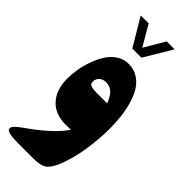

<svg xmlns="http://www.w3.org/2000/svg" viewBox="-303 -740 1034 1034"><g transform="rotate(45 214.5 -223.0)"><path d="M171.9 -541.5 77.6 -699.7H138.2L206.5 -582.5L275.4 -699.7H335.9L241.2 -541.5ZM247.6 1Q228.5 2.4 209.5 2.4Q127 2.4 82.5 -46.6Q38.1 -95.7 38.1 -179.7Q38.1 -213.4 44.4 -251.2Q50.8 -289.1 64.9 -328.4Q79.1 -367.7 99.1 -398.9Q119.1 -430.2 149.7 -450Q180.2 -469.7 216.3 -469.7Q255.4 -469.7 286.1 -450.9Q316.9 -432.1 336.2 -401.6Q355.5 -371.1 368.2 -328.4Q380.9 -285.6 386 -241.2Q391.1 -196.8 391.1 -147Q391.1 -80.1 380.6 -3.7Q370.1 72.8 346.9 142.3Q323.7 211.9 293.5 235.8Q271 253.9 211.4 253.9H92.3Q51.3 253.9 30.3 248.3Q9.3 242.7 8.1 231.9Q6.8 221.2 18.8 207.8Q30.8 194.3 56.2 176.8Q194.3 80.6 247.6 1ZM147 -264.6Q147 -247.1 162.4 -241.9Q177.7 -236.8 209 -236.8Q254.9 -236.8 284.7 -237.3Q271 -273.4 251.7 -293.5Q232.4 -313.5 199.2 -314Q177.2 -313.5 162.1 -300.3Q147 -287.1 147 -264.6Z"/></g></svg>

Font: Sahel Black FD
Style: Black-FD
Weight: 900
Foundry: Saber Rastikerdar (saber.rastikerdar@gmail.com)
Version: Version 3.3.1